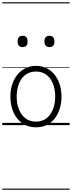

<svg xmlns="http://www.w3.org/2000/svg" viewBox="-20 -1095 629 1680"><path d="M295 19Q227 19 176.5 -15.5Q126 -50 98.5 -110.5Q71 -171 71 -250Q71 -310 87.5 -359Q104 -408 134.5 -444Q165 -480 205.5 -499.5Q246 -519 295 -519Q361 -519 411 -485Q461 -451 489.5 -390Q518 -329 518 -250Q518 -202 507.5 -161Q497 -120 478 -87Q459 -54 432 -30Q405 -6 370.5 6.5Q336 19 295 19ZM295 -31Q334 -31 365 -46.5Q396 -62 417.5 -91.5Q439 -121 451 -161.5Q463 -202 463 -250Q463 -315 442.5 -364.5Q422 -414 384.5 -441.5Q347 -469 295 -469Q256 -469 224.5 -453.5Q193 -438 171.5 -409Q150 -380 138 -339.5Q126 -299 126 -250Q126 -185 146.5 -135.5Q167 -86 204.5 -58.5Q242 -31 295 -31ZM178 -683Q156 -683 145 -695.5Q134 -708 134 -732Q134 -757 145 -769.5Q156 -782 178 -782Q200 -782 210.5 -769.5Q221 -757 221 -732Q222 -707 211 -695Q200 -683 178 -683ZM413 -683Q391 -683 380 -695.5Q369 -708 369 -732Q369 -757 380 -769.5Q391 -782 413 -782Q434 -782 445 -769.5Q456 -757 456 -732Q457 -707 445.5 -695Q434 -683 413 -683ZM0 555H589V565H0ZM0 -20H589V0H0ZM0 -505H589V-500H0ZM0 -1075H589V-1065H0Z"/></svg>

Font: Playwrite AR Guides
Style: Regular
Weight: 400
Designer: Veronika Burian, José Scaglione
Foundry: TypeTogether
Version: Version 1.003